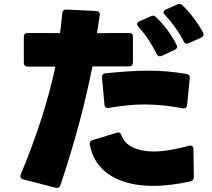

<svg xmlns="http://www.w3.org/2000/svg" viewBox="-20 -867 1040 943"><path d="M907 -655 968 -682C979 -687 983 -696 977 -707C952 -756 908 -811 876 -841C868 -848 860 -849 850 -845L794 -820C787 -817 783 -812 783 -807C783 -803 786 -799 790 -794C819 -764 858 -712 882 -664C887 -653 896 -650 907 -655ZM94 14 253 55C265 58 273 54 277 42C351 -179 399 -365 434 -541C488 -541 546 -541 613 -541C626 -541 633 -548 633 -560V-687C633 -699 626 -705 613 -705C556 -705 505 -705 456 -704C461 -734 466 -763 470 -792C472 -805 465 -812 453 -813L307 -820C294 -821 287 -815 286 -803C283 -770 279 -738 275 -704C226 -705 175 -705 116 -705C103 -705 97 -698 97 -686V-559C97 -547 103 -540 116 -540C165 -540 210 -540 252 -540C219 -384 166 -213 82 -10C77 2 82 11 94 14ZM775 -593 838 -622C849 -627 853 -636 847 -647C823 -696 784 -748 746 -783C742 -788 737 -790 732 -790C728 -790 725 -789 721 -787L664 -762C657 -759 653 -754 653 -749C653 -745 655 -741 659 -736C691 -702 725 -652 749 -602C755 -591 763 -588 775 -593ZM877 -335C890 -333 898 -339 899 -351L912 -483C913 -495 907 -502 895 -504C831 -515 769 -520 707 -520C639 -520 570 -514 498 -507C486 -506 480 -499 481 -486L493 -353C494 -341 502 -335 515 -337C578 -348 634 -354 690 -354C750 -354 810 -348 877 -335ZM915 24C926 22 932 14 932 3L930 -135C930 -149 921 -155 908 -151C844 -134 786 -123 735 -123C697 -123 663 -129 633 -143C604 -157 587 -175 577 -202C572 -214 565 -219 553 -215L435 -179C424 -176 419 -168 421 -157C433 -91 468 -38 526 -3C585 32 657 46 732 46C793 46 855 37 915 24Z"/></svg>

Font: LINE Seed JP_OTF ExtraBold
Style: Regular
Weight: 800
Designer: LY Corporation & Fontrix & Fontworks
Version: Version 1.013